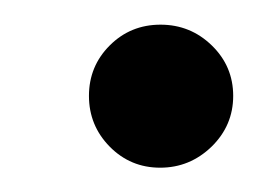

<svg xmlns="http://www.w3.org/2000/svg" viewBox="-20 -138 228 158"><path d="M70.3 -17.3Q53.2 -34.7 53.2 -59.1Q53.2 -83.5 70.3 -100.6Q87.4 -117.7 112.1 -117.7Q136.7 -117.7 154.3 -100.6Q171.9 -83.5 171.9 -59.1Q171.9 -34.7 154.1 -17.3Q136.2 0 111.8 0Q87.4 0 70.3 -17.3Z"/></svg>

Font: Farbod
Style: Regular
Weight: 400
Designer: Mohammad Saleh Souzanchi
Foundry: http://font-store.ir
Version: Version:3.2.5;RFB:1.2.5;Building:2016-06-12 13:21:07.028780